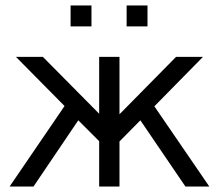

<svg xmlns="http://www.w3.org/2000/svg" viewBox="-20 -679 801 699"><path d="M237 -583V-659H313V-583ZM441 -583V-659H517V-583ZM15 0 215 -293 38 -472H136L341 -265V-472H415V-263L621 -472H719L542 -292Q575 -244 642 -146Q709 -48 742 0H655L491 -241L415 -164V0H341V-165L265 -241Q238 -201 183.5 -120.5Q129 -40 102 0Z"/></svg>

Font: Coval
Style: Light
Weight: 300
Foundry: Context Ltd
Version: Version 001.000